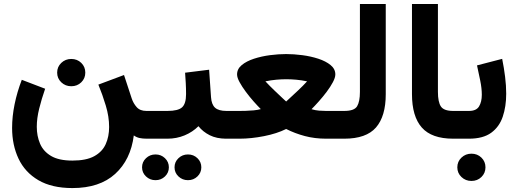

<svg xmlns="http://www.w3.org/2000/svg" viewBox="-20 -705 2633 976"><path d="M270.5 -335.9Q270.5 -365.2 291.5 -385.3Q312.5 -405.3 342.3 -405.3Q372.6 -405.3 393.1 -385.3Q413.6 -365.2 413.6 -335.9Q413.6 -306.6 393.1 -286.6Q372.6 -266.6 342.3 -266.6Q312.5 -266.6 291.5 -286.6Q270.5 -306.6 270.5 -335.9ZM348.1 111.3Q418.5 111.3 459.2 88.9Q500 66.4 517.3 27.8Q534.7 -10.7 534.7 -59.6Q534.7 -112.3 517.8 -168.2Q501 -224.1 480 -274.9L610.4 -323.7L649.4 -205.1Q657.7 -179.7 674.8 -160.4Q691.9 -141.1 724.1 -141.1H743.7V0H726.1Q705.1 0 689.5 -3.4Q673.8 -6.8 660.2 -16.6Q644.5 106.9 565.4 179Q486.3 251 348.1 251Q243.2 251 175 210.9Q106.9 170.9 74.2 101.6Q41.5 32.2 41.5 -54.7Q41.5 -112.8 54.2 -175Q66.9 -237.3 90.8 -299.3L209.5 -253.9Q191.4 -202.1 179.2 -152.8Q167 -103.5 167 -60.5Q167 -13.7 183.6 25.4Q200.2 64.5 239.7 87.9Q279.3 111.3 348.1 111.3Z M724.1 -141.1H831.5Q885.3 -141.1 905.5 -159.4Q925.8 -177.7 925.8 -226.6Q925.8 -255.4 924.3 -282.5Q922.9 -309.6 920.9 -335.4L1043 -350.6L1052.7 -210.9Q1055.2 -173.8 1073.2 -157.5Q1091.3 -141.1 1130.9 -141.1H1141.1V0H1129.9Q1081.1 0 1046.1 -17.6Q1011.2 -35.2 988.8 -63.5Q959 -33.7 918.2 -16.8Q877.4 0 831.5 0H724.1ZM867.2 145.5Q867.2 118.2 887.2 99.1Q907.2 80.1 935.5 80.1Q963.9 80.1 983.6 99.1Q1003.4 118.2 1003.4 145.5Q1003.4 172.9 983.6 191.9Q963.9 210.9 935.5 210.9Q907.2 210.9 887.2 191.9Q867.2 172.9 867.2 145.5ZM702.1 145.5Q702.1 118.2 722.2 99.1Q742.2 80.1 770.5 80.1Q798.8 80.1 818.6 99.1Q838.4 118.2 838.4 145.5Q838.4 172.9 818.6 191.9Q798.8 210.9 770.5 210.9Q742.2 210.9 722.2 191.9Q702.1 172.9 702.1 145.5Z M1434.6 -430.2Q1473.1 -430.2 1516.6 -424.6Q1560.1 -418.9 1598.1 -406.5Q1636.2 -394 1660.4 -374.3Q1684.6 -354.5 1684.6 -326.7Q1684.6 -310.5 1672.1 -287.1Q1659.7 -263.7 1640.4 -238Q1621.1 -212.4 1600.3 -189.2Q1579.6 -166 1563.5 -149.9Q1583.5 -144 1602.1 -142.6Q1620.6 -141.1 1636.7 -141.1H1712.9V0H1637.2Q1580.1 0 1529.5 -13.4Q1479 -26.9 1434.6 -49.3Q1387.7 -25.9 1322 -12.9Q1256.3 0 1198.2 0H1121.1V-141.1H1198.7Q1210 -141.1 1229.2 -141.6Q1248.5 -142.1 1269.5 -144Q1290.5 -146 1305.7 -150.4Q1289.6 -166.5 1269 -189.7Q1248.5 -212.9 1229.5 -238.5Q1210.4 -264.2 1197.8 -287.4Q1185.1 -310.5 1185.1 -326.7Q1185.1 -354.5 1209 -374.3Q1232.9 -394 1271 -406.5Q1309.1 -418.9 1352.5 -424.6Q1396 -430.2 1434.6 -430.2ZM1435.1 -302.2Q1411.1 -302.2 1384.5 -299.8Q1357.9 -297.4 1329.1 -291.5Q1349.6 -269.5 1374.3 -245.8Q1398.9 -222.2 1416.7 -205.6Q1434.6 -189 1434.6 -189Q1434.6 -189 1452.6 -205.6Q1470.7 -222.2 1495.8 -245.8Q1521 -269.5 1541 -291.5Q1512.7 -297.4 1486.1 -299.8Q1459.5 -302.2 1435.1 -302.2Z M1693.4 -141.1H1730.5Q1781.2 -141.1 1795.4 -165Q1809.6 -189 1809.6 -237.8V-684.6H1940.9V-226.1Q1940.9 -114.3 1891.4 -57.1Q1841.8 0 1730 0H1693.4Z M2074.2 -684.6H2206.1V-238.3Q2206.1 -186.5 2221.2 -163.8Q2236.3 -141.1 2283.7 -141.1H2295.9V0H2283.7Q2174.3 0 2124.3 -56.6Q2074.2 -113.3 2074.2 -226.6Z M2363.8 0H2275.9V-141.1H2364.3Q2401.4 -141.1 2415.3 -164.3Q2429.2 -187.5 2429.2 -223.1Q2429.2 -256.3 2421.1 -295.7Q2413.1 -335 2404.8 -372.6L2532.7 -405.8Q2542 -359.9 2547.6 -314.7Q2553.2 -269.5 2553.2 -228.5Q2553.2 -163.6 2535.6 -111.8Q2518.1 -60.1 2476.8 -30Q2435.5 0 2363.8 0ZM2304.7 145.5Q2304.7 116.2 2325.7 96.2Q2346.7 76.2 2376.5 76.2Q2406.7 76.2 2427.2 96.2Q2447.8 116.2 2447.8 145.5Q2447.8 174.8 2427.2 194.8Q2406.7 214.8 2376.5 214.8Q2346.7 214.8 2325.7 194.8Q2304.7 174.8 2304.7 145.5Z"/></svg>

Font: Vazirmatn RD FD ExtraBold
Style: Regular
Weight: 800
Designer: Saber Rastikerdar
Foundry: Saber Rastikerdar
Version: Version 33.003